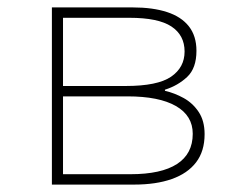

<svg xmlns="http://www.w3.org/2000/svg" viewBox="-20 -498 640 518"><path d="M120 0V-478H338Q392 -478 430.5 -465.5Q469 -453 489.5 -427Q510 -401 510 -361Q510 -314 485 -290.5Q460 -267 425 -256V-253Q451 -247 475.5 -233.5Q500 -220 516 -196Q532 -172 532 -136Q532 -90 509 -60Q486 -30 443.5 -15Q401 0 342 0ZM150 -266H319Q405 -266 441.5 -291Q478 -316 478 -359Q478 -403 442.5 -426.5Q407 -450 329 -450H150ZM150 -28H332Q415 -28 457.5 -55.5Q500 -83 500 -137Q500 -186 454.5 -212Q409 -238 324 -238H150Z"/></svg>

Font: Source Code Pro ExtraLight
Style: Regular
Weight: 200
Monospace: yes
Designer: Paul D. Hunt, Teo Tuominen
Foundry: Adobe
Version: Version 1.026;hotconv 1.1.0;makeotfexe 2.6.0